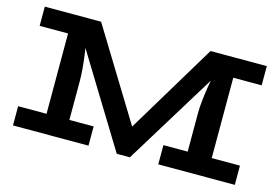

<svg xmlns="http://www.w3.org/2000/svg" viewBox="-90 -877 1559 1071"><g transform="rotate(15 689.5 -341.5)"><path d="M649 3 227 -686H374L736 -95L705 3ZM49 0V-111H485V0ZM213 -63V-686H299Q304 -666 309.5 -634Q315 -602 321.5 -562.5Q328 -523 333.5 -481.5Q339 -440 342 -402Q345 -364 345 -334V-63ZM49 -575V-686H343V-575ZM888 0V-111H1330V0ZM674 3 650 -95 1006 -686H1148L725 3ZM1028 -63V-334Q1028 -364 1032 -402.5Q1036 -441 1042.5 -482Q1049 -523 1056.5 -562.5Q1064 -602 1071.5 -634Q1079 -666 1085 -686H1167V-63ZM1031 -575V-686H1331V-575Z"/></g></svg>

Font: BioRhyme SemiExpanded
Style: Bold
Weight: 700
Width: 6
Designer: Aoife Mooney
Foundry: Aoife Mooney Type
Version: Version 1.600;gftools[0.9.33]